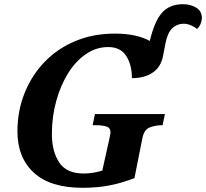

<svg xmlns="http://www.w3.org/2000/svg" viewBox="-20 -884 981 914"><path d="M373 10Q219 10 141 -62Q63 -134 63 -258Q63 -355 96.5 -439.5Q130 -524 191 -588Q252 -652 337.5 -688Q423 -724 526 -724Q582 -724 623.5 -714.5Q665 -705 693 -689L699 -712Q722 -796 757.5 -830Q793 -864 851 -864Q887 -864 914 -847.5Q941 -831 941 -798Q941 -787 935.5 -772Q930 -757 918 -746Q907 -756 889 -763.5Q871 -771 854 -771Q823 -771 800.5 -750Q778 -729 768 -679L756 -617Q746 -565 707 -538.5Q668 -512 608 -512Q608 -575 581 -617.5Q554 -660 495 -660Q438 -660 389 -626.5Q340 -593 304 -535Q268 -477 247.5 -402.5Q227 -328 227 -246Q227 -163 262 -110.5Q297 -58 378 -58Q401 -58 425 -62Q449 -66 467 -72L500 -220Q506 -247 506 -254Q506 -276 486 -282Q466 -288 434 -288H421L432 -341H765L754 -288H753Q720 -288 693 -277.5Q666 -267 658 -227L620 -36Q560 -13 502 -1.5Q444 10 373 10Z"/></svg>

Font: Noto Serif
Style: Bold Italic
Weight: 700
Italic angle: -12°
Designer: Monotype Design Team
Foundry: Monotype Imaging Inc.
Version: Version 2.013